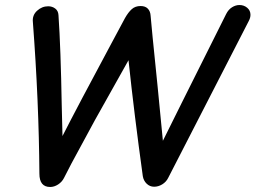

<svg xmlns="http://www.w3.org/2000/svg" viewBox="-20 -744 1018 765"><path d="M180 1Q196 1 211.5 -9Q227 -19 235 -35Q262 -89 299 -156L358 -265L492 -504Q515 -288 549 -42Q552 -24 564.5 -12Q577 0 594 0Q611 0 626.5 -9.5Q642 -19 650 -35L971 -660Q978 -673 978 -685Q978 -702 965 -713Q952 -724 934 -724Q919 -724 904.5 -715Q890 -706 881 -688Q825 -577 706 -338L629 -183L608 -399Q582 -653 580 -682Q579 -699 569 -709.5Q559 -720 540 -720Q519 -720 505 -707.5Q491 -695 478 -672L426 -575Q288 -318 229 -202L226 -323Q222 -553 213 -684Q212 -701 200 -710Q188 -719 172 -719Q147 -719 127.5 -701Q108 -683 111 -656Q135 -339 137 -52Q137 1 180 1Z"/></svg>

Font: Balsamiq Sans
Style: Italic
Weight: 400
Italic angle: -12°
Designer: Michael Angeles
Foundry: Balsamiq SRL
Version: Version 1.020; ttfautohint (v1.8.4.7-5d5b);gftools[0.9.26]